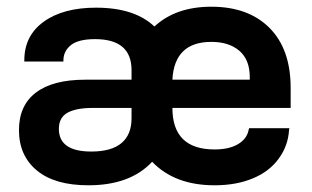

<svg xmlns="http://www.w3.org/2000/svg" viewBox="-20 -549 940 578"><path d="M855 -224.1H499Q499 -99.1 626 -99.1Q669.9 -99.1 696.8 -115.2Q724.1 -131.3 729 -160.2L730 -163.1H851.1L850.1 -157.2Q847.2 -109.9 819.3 -71.8Q791.5 -33.2 742.7 -12.7Q692.4 8.8 626 8.8Q505.9 8.8 438 -62Q372.1 8.8 246.1 8.8Q145 8.8 91.3 -35.6Q37.1 -80.1 37.1 -157.2Q37.1 -231.9 88.4 -270.5Q139.2 -309.1 236.8 -309.1H376V-337.9Q376 -431.2 266.1 -431.2Q215.8 -431.2 193.4 -413.1Q170.9 -395 170.9 -367.2V-363.8H53.2V-367.2Q53.2 -441.4 111.3 -483.4Q169.9 -525.9 269 -525.9Q385.3 -525.9 444.8 -469.2Q509.3 -528.8 616.2 -528.8Q727.5 -528.8 791 -465.3Q855 -401.4 855 -284.2ZM731.9 -316.9Q731.9 -369.1 700.7 -396Q669.4 -422.9 616.2 -422.9Q504.9 -422.9 499 -309.1H731.9ZM346.2 -118.7Q376 -144 376 -192.9V-224.1H259.8Q208 -224.1 182.1 -209Q157.2 -194.3 157.2 -161.1Q157.2 -92.8 254.9 -92.8Q315.9 -92.8 346.2 -118.7Z"/></svg>

Font: D-DIN Exp
Style: DINExp-Bold
Weight: 700
Width: 7
Designer: Charles Nix
Foundry: Datto Inc.
Version: Version 1.00